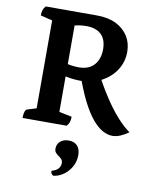

<svg xmlns="http://www.w3.org/2000/svg" viewBox="-99 -716 874 1081"><g transform="rotate(10 338.0 -175.5)"><path d="M53.9 0Q53.9 -21.9 58.4 -35.1Q62.9 -48.4 69.9 -50.9L141.2 -72.9L122.9 -52.4V-585.8L140.5 -565.2L55 -586.4Q55 -604 59.2 -616.8Q63.4 -629.6 73.8 -641H367.2Q431.8 -641 476.8 -618.5Q521.9 -596 546 -557.1Q570.1 -518.3 570.1 -468.3Q570.1 -412.8 540.9 -366Q511.8 -319.2 459.4 -291Q406.9 -262.8 336.6 -262.8Q311.6 -262.8 283.6 -266.7Q255.6 -270.7 229.9 -279H252.3V-43.8L221.3 -75.8L325.1 -54.6Q325.1 -36.4 321.1 -24.1Q317.2 -11.9 306.2 0ZM252.3 -327.9 232.8 -348.5Q245.9 -342.9 270.2 -339.2Q294.6 -335.5 316.7 -335.5Q355.8 -335.5 381.7 -351.3Q407.5 -367.2 420.6 -394.8Q433.7 -422.4 433.7 -458Q433.7 -514.9 403.8 -543.4Q374 -571.8 318.5 -571.8Q297 -571.8 276.1 -568.5Q255.2 -565.1 234.3 -560.1L252.3 -575.9ZM569 11.5Q541.2 11.5 511.6 -5Q482.1 -21.5 452.2 -57.7Q422.3 -93.9 392.5 -153Q362.8 -212.1 333.5 -296.8L432.7 -328.2Q468.5 -258.3 507.9 -197.8Q547.3 -137.3 587 -92.7Q626.8 -48.2 660.9 -25.3Q640 -9.3 615.7 1.1Q591.5 11.5 569 11.5ZM280 290.3Q273.8 286.4 269.9 281.1Q266.1 275.7 266.1 264.6Q291.9 258.2 303.9 244.2Q315.9 230.2 315.9 212.5Q315.9 198.7 308.3 190.3Q300.7 181.9 291 175.5Q281.2 169.2 273.9 160.5Q266.6 151.9 266.6 137.7Q266.6 112 284.8 96Q303 80 333.1 80Q365.2 80 382.4 99Q399.6 118 399.6 152.7Q399.6 191 380.8 221.8Q362.1 252.7 334.7 270.5Q307.3 288.3 280 290.3Z"/></g></svg>

Font: Pitagon Serif
Style: Regular
Weight: 400
Designer: Travis Tran
Foundry: Pitagon
Version: Version 1.000;gftools[0.9.26]